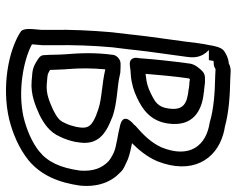

<svg xmlns="http://www.w3.org/2000/svg" viewBox="-94 -679 785 637"><g transform="rotate(90 298.5 -360.5)"><path d="M118 -583C111 -528 102 -472 96 -417L94 -398L87 -339C81 -270 78 -204 79 -142V-105C78 -83 70 -46 86 -36C150 5 269 26 374 2C423 -10 472 -31 511 -62C562 -104 586 -163 596 -235V-236C601 -293 584 -337 552 -367C542 -379 523 -385 509 -392C491 -399 474 -402 455 -406C477 -428 500 -455 515 -490C560 -604 511 -685 424 -709C416 -711 410 -713 401 -714C354 -727 299 -731 241 -732L222 -733C213 -734 201 -733 190 -727C173 -726 159 -718 150 -712C137 -704 132 -678 130 -664C124 -636 121 -608 118 -583ZM179 -661 180 -663C181 -667 181 -672 182 -676C184 -677 185 -677 190 -677C197 -677 203 -679 209 -683H212L232 -682C288 -681 340 -677 382 -665C383 -665 384 -664 385 -664C463 -653 507 -598 469 -504C453 -469 428 -444 397 -417C395 -415 394 -413 394 -413C394 -413 349 -379 394 -367C428 -358 464 -355 485 -346C498 -340 508 -334 515 -328C538 -306 549 -277 546 -234C537 -168 517 -126 482 -98C454 -75 410 -56 368 -46C283 -27 181 -45 127 -74C128 -86 129 -97 130 -109V-110V-148C129 -210 131 -276 137 -341L144 -398L146 -417C152 -472 161 -528 168 -583C172 -610 173 -635 146 -661ZM191 -598C183 -540 177 -484 173 -429L172 -424C171 -417 171 -395 198 -399C201 -399 207 -400 214 -401C223 -401 225 -402 227 -402H229C256 -404 283 -412 305 -423C339 -439 382 -465 390 -527C401 -608 348 -638 288 -644C279 -646 278 -645 277 -645C274 -646 273 -646 271 -646C269 -646 262 -647 254 -648H237C230 -648 223 -645 218 -641C207 -631 193 -614 191 -598ZM162 -343C154 -285 156 -234 160 -186C162 -165 161 -137 163 -113C163 -107 167 -101 171 -98C176 -94 185 -88 193 -84C213 -73 236 -75 248 -73H249C293 -69 332 -86 361 -99L363 -100C388 -113 418 -131 434 -168C442 -185 447 -200 451 -219L453 -234C461 -294 420 -318 389 -332L365 -342C317 -358 267 -356 227 -366C225 -366 224 -367 222 -367C219 -367 211 -368 202 -368H191C176 -368 163 -354 162 -343ZM240 -594C240 -595 242 -597 243 -598C248 -597 255 -596 262 -596C265 -595 270 -595 271 -595C272 -595 274 -594 275 -594C325 -589 347 -576 340 -527C335 -491 318 -482 287 -467C271 -459 254 -454 233 -452C232 -452 228 -451 225 -451C229 -498 233 -545 240 -594ZM210 -317H212C258 -306 308 -306 343 -294L365 -286C392 -274 407 -264 403 -234L401 -221C398 -208 394 -195 389 -185C389 -184 388 -184 388 -183C380 -164 369 -157 344 -144C317 -132 292 -121 261 -123C242 -125 228 -125 223 -128C219 -130 217 -131 212 -134C211 -152 211 -175 209 -196C206 -235 206 -272 210 -317Z"/></g></svg>

Font: Hussar Pisanka
Style: OutKur
Weight: 400
Designer: Robert Jablonski
Foundry: Cannot Into Space Fonts
Version: Version 1.070